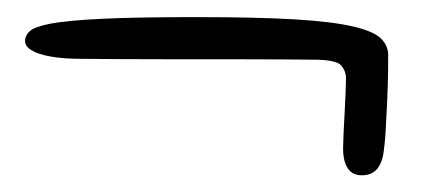

<svg xmlns="http://www.w3.org/2000/svg" viewBox="-20 -346 508 230"><path d="M413.5 -136Q402 -136 396.5 -144.5Q391 -153 391 -168Q391 -173 391.5 -184.8Q392 -196.5 392.8 -210.2Q393.5 -224 394 -235.5Q394.5 -247 394.5 -252Q394.5 -261 388.5 -267.8Q382.5 -274.5 355 -274.5Q350 -274.5 324.2 -274.8Q298.5 -275 262.8 -275Q227 -275 189.5 -275Q152 -275 122 -275.2Q92 -275.5 79 -275.5Q56.5 -275.5 41 -278.2Q25.5 -281 17.8 -285.8Q10 -290.5 10 -297Q10 -303.5 15.8 -308.8Q21.5 -314 41.2 -317.8Q61 -321.5 102.2 -323.5Q143.5 -325.5 214 -325.5Q287.5 -325.5 333.2 -322.8Q379 -320 403.2 -314.2Q427.5 -308.5 436.2 -300Q445 -291.5 445 -280Q445 -260.5 444.5 -243.8Q444 -227 443.2 -212.8Q442.5 -198.5 441.8 -186.2Q441 -174 439.5 -163.5Q438.5 -156 435.5 -149.5Q432.5 -143 427 -139.5Q421.5 -136 413.5 -136Z"/></svg>

Font: Gluten ExtraLight
Style: Regular
Weight: 250
Designer: Tyler Finck
Foundry: Etcetera Type Company
Version: Version 1.300